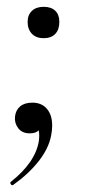

<svg xmlns="http://www.w3.org/2000/svg" viewBox="-20 -383 262 563"><path d="M95 13Q95 3 93 -1Q86 8 67 8Q45 8 33.5 -7Q22 -22 24 -41Q26 -60 39 -71Q52 -82 75 -82Q102 -82 117.5 -64Q133 -46 133 -15Q133 -1 130 14Q123 52 93.5 89.5Q64 127 19 159Q18 160 16 160Q13 160 11 156Q9 152 12 150Q84 93 94 30Q95 24 95 13ZM108 -271Q86 -271 73.5 -284Q61 -297 61 -319Q61 -339 73.5 -351Q86 -363 108 -363Q130 -363 142 -351.5Q154 -340 154 -319Q154 -296 142 -283.5Q130 -271 108 -271Z"/></svg>

Font: CormorantInfant-MediumItalic
Style: Italic
Weight: 500
Italic angle: -10°
Designer: Christian Thalmann (Catharsis Fonts)
Foundry: Catharsis Fonts
Version: Version 3.303